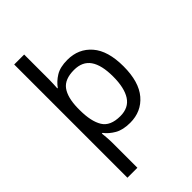

<svg xmlns="http://www.w3.org/2000/svg" viewBox="-292 -859 1199 1199"><g transform="rotate(-45 307.5 -260.0)"><path d="M560 -269Q560 -132 499.5 -61Q439 10 340 10Q277 10 237 -13Q197 -36 173 -68H167Q168 -61 169.5 -45Q171 -29 172 -12Q173 5 173 16V240H85V-760H173V-536Q173 -522 172 -499.5Q171 -477 170 -464H174Q198 -498 237 -522Q276 -546 340 -546Q439 -546 499.5 -476Q560 -406 560 -269ZM469 -270Q469 -371 434 -421.5Q399 -472 325 -472Q243 -472 209 -426Q175 -380 173 -288V-269Q173 -170 205.5 -116.5Q238 -63 326 -63Q400 -63 434.5 -116.5Q469 -170 469 -270Z"/></g></svg>

Font: Noto Sans Osmanya
Style: Regular
Weight: 400
Designer: Monotype Design Team
Foundry: Monotype Imaging Inc.
Version: Version 2.001; ttfautohint (v1.8.4.7-5d5b)